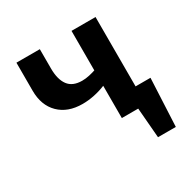

<svg xmlns="http://www.w3.org/2000/svg" viewBox="-134 -540 785 803"><g transform="rotate(-30 258.5 -138.0)"><path d="M368 0V-86H502L452 0ZM405 145 386 -86H502L491 145ZM202 -133Q131 -133 89.5 -174Q48 -215 48 -286V-421H161V-328Q161 -275 182 -246.5Q203 -218 249 -218Q266 -218 284 -222Q302 -226 318 -231.5Q334 -237 344 -241L361 -181Q341 -167 314.5 -156Q288 -145 259 -139Q230 -133 202 -133ZM314 0V-421H430V0Z"/></g></svg>

Font: Ysabeau
Style: Bold
Weight: 700
Designer: Christian Thalmann (Catharsis Fonts)
Version: Version 2.000;gftools[0.9.27.dev2+g8671c4b]